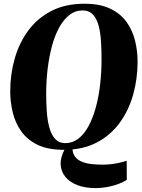

<svg xmlns="http://www.w3.org/2000/svg" viewBox="-20 -772 741 1004"><path d="M477 211.5Q424.5 211.5 384.5 196Q344.5 180.5 321.8 152.8Q299 125 297.2 87.8Q295.5 50.5 319.5 6L358.5 -2Q358.5 29 372.5 47.2Q386.5 65.5 409.8 74.5Q433 83.5 461.5 86.2Q490 89 519 89Q537.5 89 558.2 86.8Q579 84.5 600.5 80Q622 75.5 642.5 68.5L643 168.5Q628 178.5 603 188.5Q578 198.5 545.8 205Q513.5 211.5 477 211.5ZM313 11.5Q230.5 11.5 176.2 -15Q122 -41.5 90.8 -85.8Q59.5 -130 46.5 -184.5Q33.5 -239 33.5 -294Q33.5 -383 56.8 -465.2Q80 -547.5 127.8 -612.2Q175.5 -677 248.8 -714.8Q322 -752.5 422 -752.5Q503.5 -752.5 557.5 -726.2Q611.5 -700 642.5 -656Q673.5 -612 686.5 -558.2Q699.5 -504.5 699.5 -449.5Q699.5 -359.5 676.2 -276.8Q653 -194 605.2 -129Q557.5 -64 484.8 -26.2Q412 11.5 313 11.5ZM321 -23.5Q359 -23.5 389.2 -46.5Q419.5 -69.5 442.2 -111.2Q465 -153 480.5 -208.5Q496 -264 503.5 -329.2Q511 -394.5 511 -464Q511 -510 508.2 -555Q505.5 -600 496 -636.8Q486.5 -673.5 466.2 -695.5Q446 -717.5 411 -717.5Q373.5 -717.5 343.2 -694Q313 -670.5 290 -629Q267 -587.5 252 -532.2Q237 -477 229.2 -412.8Q221.5 -348.5 221.5 -280Q221.5 -233 224.8 -187.2Q228 -141.5 238.2 -104.5Q248.5 -67.5 268.5 -45.5Q288.5 -23.5 321 -23.5Z"/></svg>

Font: Merriweather 120pt Black
Style: Italic
Weight: 900
Italic angle: -7.8°
Version: Version 2.101